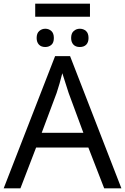

<svg xmlns="http://www.w3.org/2000/svg" viewBox="-20 -1021 679 1041"><path d="M544.9 0 459 -221.2H175.8L90.8 0H0L278.8 -716.8H359.9L638.2 0ZM432.1 -300.8 352.1 -517.1 317.9 -624Q303.2 -565.4 287.1 -517.1L206.1 -300.8ZM460 -814.9Q460 -791.5 447.5 -778.8Q435.1 -766.1 412.6 -766.1Q390.1 -766.1 377.9 -779.3Q365.7 -792.5 365.7 -814.9Q365.7 -840.8 379.9 -853Q394 -865.2 412.6 -865.2Q432.6 -865.2 446.3 -853Q460 -840.8 460 -814.9ZM272 -814.9Q272 -789.1 258.3 -777.6Q244.6 -766.1 225.6 -766.1Q203.1 -766.1 190.9 -779.3Q178.7 -792.5 178.7 -814.9Q178.7 -840.8 192.9 -853Q207 -865.2 225.6 -865.2Q244.6 -865.2 258.3 -853Q272 -840.8 272 -814.9ZM170.9 -1001H467.8V-930.2H170.9Z"/></svg>

Font: NotoPenekeko
Style: Regular
Weight: 400
Designer: Monotype Design team
Foundry: Monotype Imaging Inc.
Version: Version 1.04